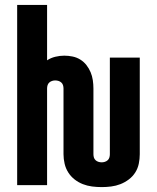

<svg xmlns="http://www.w3.org/2000/svg" viewBox="-20 -755 640 783"><path d="M395 8Q375 8 355.5 5.5Q336 3 318 -4Q300 -11 284.5 -23Q269 -35 258.5 -51.5Q248 -68 243.5 -87.5Q239 -107 239 -126V-394Q239 -401 237 -407.5Q235 -414 230 -418.5Q225 -423 218.5 -425Q212 -427 205 -427Q199 -427 192.5 -425Q186 -423 181 -418.5Q176 -414 174 -407.5Q172 -401 172 -394V0H50V-735H172V-509Q187 -519 205.5 -523.5Q224 -528 242 -528Q259 -528 276 -524.5Q293 -521 307.5 -512Q322 -503 332.5 -489.5Q343 -476 349.5 -460.5Q356 -445 358.5 -428Q361 -411 361 -394V-126Q361 -119 363 -112.5Q365 -106 370 -101.5Q375 -97 381.5 -95Q388 -93 395 -93Q401 -93 407.5 -95Q414 -97 419 -101.5Q424 -106 426 -112.5Q428 -119 428 -126V-520H550V-126Q550 -107 546 -87.5Q542 -68 531.5 -51.5Q521 -35 505 -23Q489 -11 471 -4Q453 3 433.5 5.5Q414 8 395 8Z"/></svg>

Font: Iosevka Heavy Extended
Style: Regular
Weight: 900
Width: 7
Monospace: yes
Designer: Belleve Invis
Foundry: Belleve Invis
Version: Version 32.5.0; ttfautohint (v1.8.4)